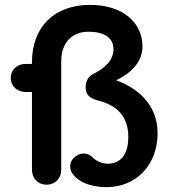

<svg xmlns="http://www.w3.org/2000/svg" viewBox="-20 -757 704 787"><path d="M231 -61V-506C231 -584 277 -627 343 -627C404 -627 445 -604 445 -556C445 -508 409 -477 359 -452C342 -442 331 -425 331 -398C331 -372 344 -356 378 -346C452 -328 506 -287 506 -195C506 -137 484 -86 422 -86C399 -86 376 -96 363 -109C340 -132 315 -132 294 -119C260 -97 264 -64 277 -45C298 -16 342 10 417 10C538 10 626 -81 626 -211C626 -332 539 -398 456 -428C507 -452 564 -496 564 -567C564 -663 485 -737 349 -737C203 -737 111 -647 111 -502V-495H85C50 -495 24 -471 24 -438C24 -404 50 -380 85 -380H111V-61C111 -26 136 0 171 0C206 0 231 -26 231 -61Z"/></svg>

Font: Hotpoint
Style: Bold
Weight: 700
Designer: Andrew Paglinawan, Luciano Perondi, Riccardo Olocco
Foundry: CAST Cooperativa Anonima Servizi Tipografici
Version: Version 1.000;PS 2.1;hotconv 16.6.51;makeotf.lib2.5.65220